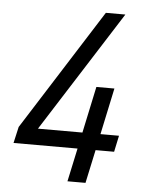

<svg xmlns="http://www.w3.org/2000/svg" viewBox="-51 -732 601 774"><g transform="rotate(5 249.5 -345.0)"><path d="M428 -135H353L324 0H251L280 -135H21L36 -201L346 -690H425L114 -201H294L334 -389H407L367 -201H442Z"/></g></svg>

Font: D-DIN
Style: DIN-Italic
Weight: 400
Italic angle: -12°
Designer: Charles Nix
Foundry: Datto Inc.
Version: Version 1.00